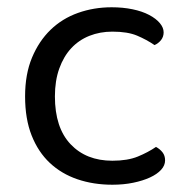

<svg xmlns="http://www.w3.org/2000/svg" viewBox="-20 -495 518 528"><path d="M289 -408Q255 -408 226 -396.5Q197 -385 176 -362.5Q155 -340 143 -306.5Q131 -273 131 -230Q131 -144 174 -98.5Q217 -53 289 -53Q331 -53 359 -64.5Q387 -76 409 -91Q420 -85 427 -76Q434 -67 434 -54Q434 -40 423 -28Q412 -16 392.5 -7Q373 2 346.5 7.5Q320 13 289 13Q237 13 193 -2Q149 -17 117 -47Q85 -77 67 -122.5Q49 -168 49 -230Q49 -291 68 -336.5Q87 -382 119 -413Q151 -444 194.5 -459.5Q238 -475 287 -475Q318 -475 344.5 -469.5Q371 -464 390 -454Q409 -444 419.5 -431.5Q430 -419 430 -406Q430 -394 423 -385Q416 -376 405 -371Q383 -386 357 -397Q331 -408 289 -408Z"/></svg>

Font: Baloo Thambi 2
Style: Regular
Weight: 400
Designer: Aadarsh Rajan and Ek Type
Foundry: Ek Type
Version: Version 1.640;hotconv 1.0.111;makeotfexe 2.5.65597; ttfautoh